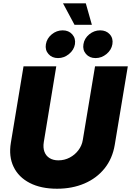

<svg xmlns="http://www.w3.org/2000/svg" viewBox="-20 -1127 790 1156"><path d="M323.2 9.3Q226.6 9.3 159.2 -25.4Q91.8 -60.1 61.8 -122.6Q31.7 -185.1 45.4 -267.6L121.6 -727.5H318.8L243.7 -271.5Q238.3 -237.8 247.6 -213.1Q256.8 -188.5 278.6 -175Q300.3 -161.6 331.5 -161.6Q368.2 -161.6 399.7 -178.2Q431.2 -194.8 452.1 -222.7Q473.1 -250.5 478.5 -284.2L552.2 -727.5H749.5L670.9 -254.9Q657.2 -172.4 609.6 -113Q562 -53.7 488.3 -22.2Q414.6 9.3 323.2 9.3ZM555.2 -777.3Q519 -777.3 497.8 -801.8Q476.6 -826.2 482.4 -860.8Q487.8 -896 517.3 -920.2Q546.9 -944.3 583 -944.3Q619.6 -944.3 641.1 -920.2Q662.6 -896 656.7 -860.8Q650.9 -826.2 621.3 -801.8Q591.8 -777.3 555.2 -777.3ZM329.6 -777.3Q293 -777.3 271.7 -801.8Q250.5 -826.2 256.3 -860.8Q262.2 -896 291.5 -920.2Q320.8 -944.3 357.4 -944.3Q393.6 -944.3 415 -920.2Q436.5 -896 431.2 -860.8Q425.3 -826.2 395.5 -801.8Q365.7 -777.3 329.6 -777.3ZM428.7 -977.5 359.4 -1106.9H496.6L533.2 -977.5Z"/></svg>

Font: Inter 16pt Black
Style: Italic
Weight: 900
Italic angle: -9.3988°
Version: Version 4.001;git-66647c0bb